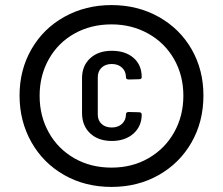

<svg xmlns="http://www.w3.org/2000/svg" viewBox="-20 -728 879 756"><path d="M57 -352Q57 -453 104 -534.5Q151 -616 234 -662Q317 -708 419 -708Q522 -708 605 -661.5Q688 -615 734.5 -534Q781 -453 781 -352Q781 -249 734 -167Q687 -85 604.5 -38.5Q522 8 419 8Q315 8 232.5 -39Q150 -86 103.5 -168.5Q57 -251 57 -352ZM419 -68Q501 -68 565.5 -105.5Q630 -143 666 -207.5Q702 -272 702 -351Q702 -431 665.5 -495Q629 -559 564 -595.5Q499 -632 419 -632Q338 -632 273.5 -596Q209 -560 172.5 -495.5Q136 -431 136 -351Q136 -271 172 -206.5Q208 -142 272.5 -105Q337 -68 419 -68ZM303 -420Q303 -469 335 -498.5Q367 -528 420 -528Q474 -528 506 -500Q538 -472 538 -424Q538 -416 527 -416L487 -415Q476 -415 476 -424Q476 -447 460.5 -461.5Q445 -476 420 -476Q395 -476 380 -461.5Q365 -447 365 -424V-277Q365 -254 380 -240Q395 -226 420 -226Q445 -226 460.5 -240.5Q476 -255 476 -278Q476 -287 487 -287L527 -286Q538 -286 538 -277Q538 -231 505.5 -202Q473 -173 420 -173Q367 -173 335 -203Q303 -233 303 -283Z"/></svg>

Font: Barlow GEO Semi Bold
Style: Regular
Weight: 600
Designer: Jeremy Tribby
Foundry: Tribby Type
Version: Version 1.408